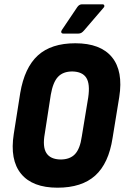

<svg xmlns="http://www.w3.org/2000/svg" viewBox="-20 -864 579 892"><path d="M247 8Q131 8 78 -56.5Q25 -121 44 -242L74 -432Q94 -550 156 -606.5Q218 -663 330 -663Q447 -663 500 -598.5Q553 -534 534 -413L503 -223Q485 -105 422.5 -48.5Q360 8 247 8ZM261 -123Q305 -123 328.5 -148Q352 -173 360 -230L390 -412Q399 -474 381 -502.5Q363 -531 316 -532Q273 -532 249.5 -507Q226 -482 216 -424L188 -243Q177 -182 195.5 -153Q214 -124 261 -123ZM274 -708Q267 -708 265 -713Q263 -718 267 -724L339 -831Q348 -844 361 -844H456Q463 -844 464.5 -838.5Q466 -833 461 -828L370 -722Q364 -715 358 -711.5Q352 -708 344 -708Z"/></svg>

Font: Sofia Sans Condensed Black
Style: Italic
Weight: 900
Italic angle: -9°
Version: Version 4.100